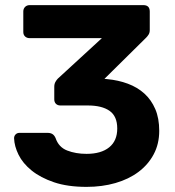

<svg xmlns="http://www.w3.org/2000/svg" viewBox="-20 -720 684 750"><path d="M318 10Q244 10 191 -8Q138 -26 103.5 -54Q69 -82 52.5 -115.5Q36 -149 35 -180Q35 -189 41 -195Q47 -201 56 -201H166Q177 -201 184.5 -196.5Q192 -192 197 -181Q209 -145 242.5 -132Q276 -119 318 -119Q375 -119 406.5 -144.5Q438 -170 438 -218Q438 -266 408 -287Q378 -308 323 -308H216Q205 -308 198.5 -314.5Q192 -321 192 -332V-381Q192 -392 196.5 -400Q201 -408 206 -413L378 -571H96Q85 -571 78 -577.5Q71 -584 71 -595V-675Q71 -686 78 -693Q85 -700 96 -700H540Q565 -700 565 -675V-603Q565 -592 560.5 -585Q556 -578 551 -573L388 -412L398 -411Q442 -407 479.5 -393Q517 -379 544 -354.5Q571 -330 586.5 -294Q602 -258 602 -209Q602 -158 580.5 -117.5Q559 -77 521 -48.5Q483 -20 431 -5Q379 10 318 10Z"/></svg>

Font: Fz Rubik SemBd
Style: Regular
Weight: 600
Designer: Hubert and Fischer
Foundry: Hubert and Fischer
Version: Vit hóa bi FontZin.com